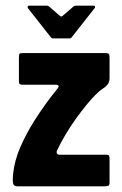

<svg xmlns="http://www.w3.org/2000/svg" viewBox="-20 -660 433 680"><path d="M26 -41Q31 -91 52 -139Q73 -187 102 -233Q121 -263 142 -292Q163 -321 185 -348Q187 -351 188 -354Q189 -357 181 -360H62Q53 -360 50 -362Q47 -364 47 -375V-455Q47 -469 50 -470.5Q53 -472 65 -472H352Q365 -472 366.5 -467.5Q368 -463 368 -452V-382Q368 -375 364.5 -366.5Q361 -358 347 -348Q334 -340 318 -324Q302 -308 285.5 -287.5Q269 -267 252 -244Q231 -215 212.5 -184Q194 -153 181 -125Q180 -121 181.5 -116.5Q183 -112 193 -112H355Q365 -112 366.5 -108.5Q368 -105 368 -93V-14Q368 -4 363.5 -2Q359 0 346 0H44Q32 0 28 -6Q24 -12 26 -41ZM168 -524Q163 -524 160 -528L79 -631Q77 -634 78 -637Q79 -640 83 -640H146Q151 -640 155 -636L192 -604Q197 -599 202 -604L239 -636Q243 -640 248 -640H311Q316 -640 316.5 -637Q317 -634 315 -631L234 -528Q231 -524 226 -524Z"/></svg>

Font: Glory ExtraBold
Style: Regular
Weight: 800
Designer: Robert Leuschke
Foundry: Robert Leuschke
Version: Version 1.011